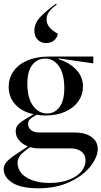

<svg xmlns="http://www.w3.org/2000/svg" viewBox="-21 -814 549 1039"><path d="M-1 101Q-1 82 11.5 66Q24 50 55 28L130 -22Q99 -34 81.5 -55.5Q64 -77 64 -103Q64 -125 77.5 -140Q91 -155 128 -176L161 -196Q98 -209 62 -248.5Q26 -288 26 -344Q26 -390 51.5 -427.5Q77 -465 126.5 -486.5Q176 -508 246 -508H484V-471L297 -498L296 -494Q353 -476 390.5 -438Q428 -400 428 -345Q428 -302 403.5 -266.5Q379 -231 333 -210Q287 -189 225 -189Q197 -189 177 -193Q150 -178 140.5 -168Q131 -158 131 -144Q131 -123 147 -110Q163 -97 193 -97H383Q441 -97 474.5 -72.5Q508 -48 508 -8Q508 35 469 85.5Q430 136 356.5 170.5Q283 205 186 205Q93 205 46 175Q-1 145 -1 101ZM248 176Q309 176 353 158.5Q397 141 419.5 113.5Q442 86 442 54Q442 24 420 6.5Q398 -11 359 -11H193Q163 -11 142 -18Q103 9 88.5 27Q74 45 74 69Q74 97 93.5 121.5Q113 146 152.5 161Q192 176 248 176ZM234 -200Q275 -200 301 -234.5Q327 -269 327 -337Q327 -414 298 -455.5Q269 -497 224 -497Q181 -497 154 -463Q127 -429 127 -361Q127 -284 157.5 -242Q188 -200 234 -200ZM165 -647Q165 -689 198 -723Q231 -757 282 -794L286 -789Q257 -768 244 -749.5Q231 -731 231 -709Q231 -663 292 -632Q289 -610 272 -595.5Q255 -581 228 -581Q200 -581 182.5 -599.5Q165 -618 165 -647Z"/></svg>

Font: Nyght Serif
Style: Regular
Weight: 400
Designer: Maksym Kobuzan
Version: Version 0.410